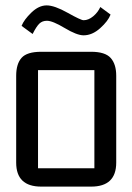

<svg xmlns="http://www.w3.org/2000/svg" viewBox="-20 -692 491 712"><path d="M318 0H133Q40 0 40 -89V-411Q40 -455 60 -477.5Q80 -500 133 -500H318Q370 -500 390.5 -477Q411 -454 411 -411V-89Q411 0 318 0ZM121 -432V-68H330V-432ZM352 -666 390 -638Q381 -614 351.5 -587.5Q322 -561 290 -561Q265 -561 220 -588Q175 -615 154 -615Q137 -615 126 -604.5Q115 -594 101 -566L60 -596Q69 -619 96.5 -645.5Q124 -672 153 -672Q182 -672 231 -644.5Q280 -617 290 -617Q308 -617 325.5 -631.5Q343 -646 352 -666Z"/></svg>

Font: Kelly Slab
Style: Regular
Weight: 400
Designer: Denis Masharov
Foundry: Denis Masharov
Version: Version 1.001